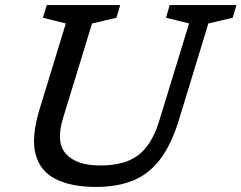

<svg xmlns="http://www.w3.org/2000/svg" viewBox="-20 -727 952 757"><path d="M228.5 -261Q199 -164.5 240.8 -119.5Q282.5 -74.5 375.5 -74.5Q472.5 -74.5 526 -116Q579.5 -157.5 608 -251L725.5 -634.5L634.5 -657L649 -707H912L897.5 -657L801.5 -634.5L686 -256Q657 -160.5 613.8 -102Q570.5 -43.5 508 -16.8Q445.5 10 358.5 10Q261.5 10 199.8 -20.8Q138 -51.5 120.2 -119.2Q102.5 -187 136.5 -298L239.5 -634.5L149 -657L164.5 -707H454L439 -657L343 -634.5Z"/></svg>

Font: Newsreader 6pt
Style: Italic
Weight: 400
Italic angle: -17°
Designer: Hugues Gentile
Foundry: Production Type
Version: Version 1.003; ttfautohint (v1.8.3)